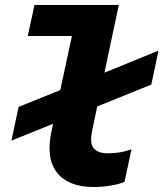

<svg xmlns="http://www.w3.org/2000/svg" viewBox="-20 -747 659 774"><path d="M358 7Q256 7 210 -51Q164 -109 188 -220L194 -248L26 -180L55 -316L223 -384L270 -602H92L119 -727H459L401 -454L619 -543L590 -406L372 -318L351 -218Q341 -169 358 -149Q375 -129 415 -129Q438 -129 461 -132.5Q484 -136 510 -145L482 -14Q463 -5 427 1Q391 7 358 7Z"/></svg>

Font: Red Hat Mono
Style: Italic
Weight: 400
Italic angle: -12°
Monospace: yes
Designer: Pentagram, MCKL
Foundry: MCKL
Version: Version 1.030